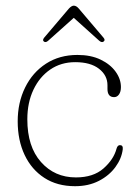

<svg xmlns="http://www.w3.org/2000/svg" viewBox="-20 -647 479 678"><path d="M407 -339.5Q407 -323 400.2 -313.5Q393.5 -304 383 -304Q359.5 -304 359.5 -333V-346Q359.5 -381 329.5 -404.2Q299.5 -427.5 245.5 -427.5Q195.5 -427.5 157.5 -401.5Q119.5 -375.5 98 -330Q76.5 -284.5 76.5 -225.5Q76.5 -129 124.8 -74.8Q173 -20.5 248 -20.5Q309.5 -20.5 345.5 -52.2Q381.5 -84 391.5 -122Q395 -134.5 403.5 -134.5Q415 -134.5 413.5 -120Q409.5 -87 387.5 -57Q365.5 -27 329 -8.2Q292.5 10.5 245 10.5Q182 10.5 136.8 -18.8Q91.5 -48 67 -99.8Q42.5 -151.5 42.5 -218.5Q42.5 -285 68.8 -338.2Q95 -391.5 142.5 -422.2Q190 -453 253.5 -453Q301 -453 335.2 -436.5Q369.5 -420 388.2 -394Q407 -368 407 -339.5ZM345.5 -500Q339 -495.5 330 -503.5L240.5 -584L150.5 -503.5Q141.5 -495.5 135.5 -500Q128.5 -504.5 136 -514L223.5 -617Q233 -627 240.5 -627Q249.5 -627 258 -617L345.5 -514Q353 -505 345.5 -500Z"/></svg>

Font: Fraunces 72pt SuperSoft Thin
Style: Regular
Weight: 100
Version: Version 1.000;[b76b70a41]